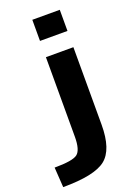

<svg xmlns="http://www.w3.org/2000/svg" viewBox="-213 -820 788 1110"><g transform="rotate(-20 181.5 -265.0)"><path d="M137 -31V-520H306V-43Q306 110 236.5 165Q167 220 -26 220L-34 97Q77 97 107 74Q137 51 137 -31ZM137 -620V-750H306V-620Z"/></g></svg>

Font: Mplus 1p ExtraBold
Style: Regular
Weight: 800
Version: Version 1.061